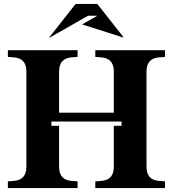

<svg xmlns="http://www.w3.org/2000/svg" viewBox="-20 -955 878 975"><path d="M241 -338V-316H280V-108Q280 -74 296.5 -56Q313 -38 347 -36L374 -34V0H20V-34L47 -36Q81 -38 97.5 -56Q114 -74 114 -108V-592Q114 -626 97.5 -644Q81 -662 47 -664L20 -666V-700H374V-666L347 -664Q313 -662 296.5 -644Q280 -626 280 -592V-383H558V-592Q558 -626 541.5 -644Q525 -662 491 -664L464 -666V-700H818V-666L791 -664Q757 -662 740.5 -644Q724 -626 724 -592V-108Q724 -74 740.5 -56Q757 -38 791 -36L818 -34V0H464V-34L491 -36Q525 -38 541.5 -56Q558 -74 558 -108V-316H597V-338ZM234 -765H230L364 -935H474L608 -765H604L397 -831L474 -875H427Z"/></svg>

Font: Redaction
Style: Bold
Weight: 700
Designer: Jeremy Mickel / Forest Young
Foundry: MCKL
Version: Version 2.001; Redaction Bold